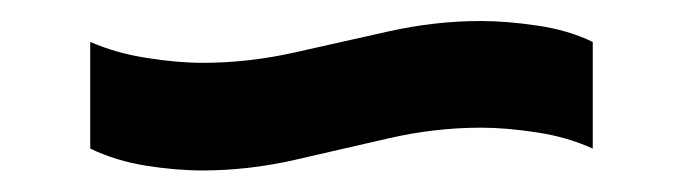

<svg xmlns="http://www.w3.org/2000/svg" viewBox="-20 -440 640 180"><path d="M169.9 -280.2Q144.8 -280.2 116.7 -284.7Q88.6 -289.2 64.6 -300.7V-400.7Q88.6 -390.2 117.5 -385.7Q146.4 -381.1 169.9 -381.1Q213 -381.1 256.6 -390.9Q300.1 -400.7 344 -410.5Q387.8 -420.3 430.9 -420.3Q455 -420.3 483.8 -416Q512.7 -411.8 535.7 -400.7V-300.7Q512.7 -311.3 483.8 -315.8Q455 -320.3 430.9 -320.3Q387.8 -320.3 344.2 -310.3Q300.6 -300.2 256.8 -290.2Q213 -280.2 169.9 -280.2Z"/></svg>

Font: Pathway Extreme 8pt Thin
Style: Regular
Weight: 100
Version: Version 1.001;gftools[0.9.26]